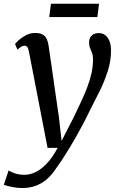

<svg xmlns="http://www.w3.org/2000/svg" viewBox="-63 -740 630 1010"><path d="M89.3 -467.9Q85.8 -486.8 80.1 -493.1Q74.4 -499.5 66.2 -499.5Q57.7 -499.5 49.1 -494.5Q40.5 -489.5 28.9 -479L16.1 -508.3Q20.1 -514.3 35.2 -528.4Q50.4 -542.4 73.1 -554.5Q95.7 -566.6 121.9 -566.6Q146.6 -566.6 160.9 -558.5Q175.3 -550.4 182.6 -535.4Q189.8 -520.4 192.6 -499.6Q199.5 -452.5 206.3 -405.4Q213.2 -358.2 219.9 -311.1Q226.5 -264.1 233.3 -217Q240.2 -170 247 -123L261 1.2L326.4 -126.4Q345.1 -166 362.9 -203.7Q380.8 -241.5 395 -278.6Q409.3 -315.6 417.8 -352.7Q426.3 -389.7 426.3 -427.4Q426.3 -448 421.2 -461.4Q416 -474.9 410.8 -487.1Q405.6 -499.4 405.6 -516.3Q405.6 -540.3 419.4 -553.1Q433.1 -565.9 456.1 -565.9Q477.4 -565.9 491.7 -554.2Q506.1 -542.5 513.6 -521.8Q521.1 -501.1 521.1 -474.3Q521.1 -419.8 503.6 -365.2Q486.1 -310.6 460.5 -259Q434.8 -207.4 410.8 -161.3Q391.8 -121.4 371.9 -83.7Q352 -46 332.3 -11.8Q312.7 22.3 294.6 51.6Q276.5 80.9 260.9 104.3Q245.3 127.7 233.1 144Q213.5 174.8 188 198.6Q162.4 222.3 129.2 235.8Q95.9 249.2 52.1 249.2Q28.1 249.2 -0.8 243.4Q-29.7 237.5 -42.9 231.7L-17.7 156.6Q-9.1 163.2 13.5 171.3Q36 179.5 67.3 179.5Q94.2 179.5 123.6 165.6Q152.9 151.8 182.8 120.5Q212.7 89.2 240.4 37.7H187.2ZM205 -720.5H458L449.3 -650.2H196Z"/></svg>

Font: Merriweather 7pt Light
Style: Italic
Weight: 300
Italic angle: -7.8°
Designer: Eben Sorkin
Foundry: Eben Sorkin
Version: Version 2.200;gftools[0.9.31]